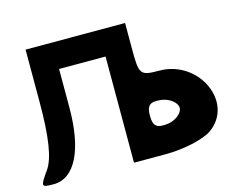

<svg xmlns="http://www.w3.org/2000/svg" viewBox="-112 -1049 1429 1165"><g transform="rotate(-15 602.5 -466.5)"><path d="M135 -558C135 -333 115 -205 70 -142C8 -54 9 -50 89 -50C222 -50 301 -208 301 -475V-717H593V-50H793C905 -50 1033 -78 1085 -114C1274 -247 1135 -550 885 -550C766 -550 760 -559 760 -717V-883H135ZM947 -300C947 -267 903 -232 853 -225C782 -216 760 -234 760 -300C760 -366 782 -384 853 -375C903 -368 947 -333 947 -300Z"/></g></svg>

Font: Hussar Skorodowane
Style: Bold
Weight: 700
Foundry: Cannot Into Space Fonts
Version: Version 0.892